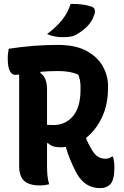

<svg xmlns="http://www.w3.org/2000/svg" viewBox="-20 -952 640 992"><path d="M234 0Q221 3 210.5 4.5Q200 6 185 6Q130 6 104.5 -18Q79 -42 79 -94V-567Q67 -565 61 -565Q20 -565 20 -650Q20 -664 21.5 -676Q23 -688 25 -700Q153 -720 278 -720Q371 -720 428 -688.5Q485 -657 511.5 -609Q538 -561 538 -510V-497Q538 -409 505.5 -343Q473 -277 424 -239Q435 -210 452 -183Q467 -155 484.5 -143.5Q502 -132 523 -132Q535 -132 542.5 -134.5Q550 -137 558 -143H564Q571 -116 571 -86Q571 -21 549 1Q530 20 497 20Q459 20 428.5 1.5Q398 -17 374 -60Q356 -95 342.5 -127.5Q329 -160 320 -193Q305 -191 291 -191Q271 -191 255 -196Q239 -201 229 -212H223V-94Q223 -69 225 -46Q227 -23 234 0ZM223 -490V-307Q235 -306 256 -306Q318 -306 357 -352Q396 -398 396 -489V-504Q396 -522 393 -537Q390 -552 385 -566Q344 -585 281 -585Q256 -585 233.5 -584Q211 -583 190 -581L188 -575Q223 -553 223 -490ZM345 -932Q381 -932 406.5 -928.5Q432 -925 453 -918Q467 -913 469.5 -901Q472 -889 467 -875Q455 -841 433 -818Q411 -795 379 -776Q363 -766 346.5 -763Q330 -760 305 -760Q283 -760 263.5 -763.5Q244 -767 223 -776Q270 -811 300 -848Q330 -885 345 -932Z"/></svg>

Font: Recursive Mn Csl St
Style: Bold
Weight: 700
Monospace: yes
Version: Version 1.079;hotconv 1.0.112;makeotfexe 2.5.65598; ttfautoh